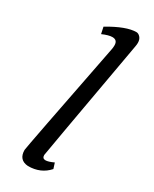

<svg xmlns="http://www.w3.org/2000/svg" viewBox="-199 -804 690 863"><g transform="rotate(30 146.0 -372.5)"><path d="M113.3 9.8Q64 6.3 64 -45.4Q64 -55.2 177.7 -636.2Q179.2 -646 179.2 -654.3Q179.2 -682.1 152.8 -682.1Q133.8 -682.1 101.6 -668L94.2 -702.6Q183.1 -755.4 234.9 -755.4Q245.6 -755.4 255.1 -744.9Q264.6 -734.4 264.6 -716.3Q264.6 -707.5 262.7 -697.8Q152.3 -77.6 151.9 -69.8Q151.9 -51.8 168.5 -51.8Q183.1 -51.8 210 -64.5L219.2 -35.6Q179.2 9.8 113.3 9.8Z"/></g></svg>

Font: Kelvinch
Style: Italic
Weight: 400
Italic angle: -10°
Designer: Paul James Miller
Foundry: High-Logic / Made with FontCreator
Version: Version 3.40;July 22, 2017;FontCreator 11.0.0.2388 64-bit